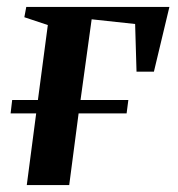

<svg xmlns="http://www.w3.org/2000/svg" viewBox="-20 -532 511 552"><path d="M55.5 -512H467L422.5 -326H372.5L368.5 -463L243.5 -476.5L211.5 -244.5H349L344 -206H206L179 0H57L84 -206H10.5L15 -244.5H89L117.5 -460L50 -482.5Z"/></svg>

Font: Merriweather 120pt SemiBold
Style: Italic
Weight: 600
Italic angle: -7.8°
Version: Version 2.101